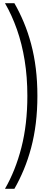

<svg xmlns="http://www.w3.org/2000/svg" viewBox="-20 -982 300 1205"><path d="M214.7 -380Q214.7 -289.7 204.7 -208.2Q194.7 -126.7 175.4 -54.4Q156.2 17.8 129.5 82.1Q102.8 146.3 70.3 203H11.2Q77.2 88.8 114.4 -56.5Q151.7 -201.8 151.7 -380Q151.7 -498.7 134.8 -602.8Q118 -707 86.4 -796.8Q54.8 -886.7 11.2 -962H70.3Q102.8 -905.3 129.5 -841.5Q156.2 -777.7 175.4 -705.5Q194.7 -633.3 204.7 -552.2Q214.7 -471.2 214.7 -380Z"/></svg>

Font: Matangi Light
Style: Regular
Weight: 300
Designer: Prashant Pant
Foundry: The Graphic Ant
Version: Version 3.002